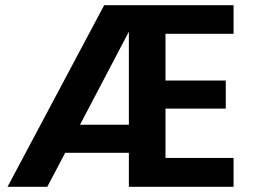

<svg xmlns="http://www.w3.org/2000/svg" viewBox="-20 -719 977 739"><path d="M162 0 231 -131H476V0H879V-111H617V-301H849V-409H617V-589H879V-699H381L9 0ZM476 -597V-239H288Z"/></svg>

Font: Poppins SemiBold
Style: Regular
Weight: 600
Designer: Ninad Kale (Devanagari), Jonny Pinhorn (Latin)
Foundry: Indian Type Foundry
Version: 4.004